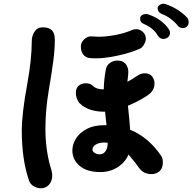

<svg xmlns="http://www.w3.org/2000/svg" viewBox="-20 -923 1042 1040"><path d="M942 -785Q926 -805 903 -822Q880 -839 859 -846Q834 -856 834 -879Q834 -888 843 -895Q852 -902 863 -903Q870 -903 873 -902Q908 -891 939.5 -871.5Q971 -852 993 -828Q1000 -821 1002 -805Q1002 -788 992.5 -779.5Q983 -771 970 -771Q953 -771 942 -785ZM834 -731Q814 -768 764 -791Q750 -797 744.5 -803.5Q739 -810 739 -823Q739 -834 748.5 -840.5Q758 -847 771 -847Q780 -847 786 -844Q821 -832 849.5 -811Q878 -790 895 -764Q901 -755 901 -746Q901 -731 890.5 -721.5Q880 -712 865 -712Q846 -712 834 -731ZM244 -433Q226 -326 226 -225Q226 -104 259 0Q263 18 263 26Q263 59 245 78Q227 97 202 97Q183 97 164 86.5Q145 76 138 57Q98 -56 98 -217Q98 -307 128 -470Q152 -604 152 -698Q152 -729 167.5 -752Q183 -775 211 -775Q245 -775 261 -759Q277 -743 277 -708Q277 -656 268.5 -591Q260 -526 244 -433ZM418 -671Q418 -693 435.5 -709.5Q453 -726 472 -726Q486 -726 491 -725Q499 -724 513 -724Q553 -724 602.5 -733Q652 -742 692 -759Q704 -765 717 -765Q738 -765 754 -750Q770 -735 770 -714Q770 -699 760 -681.5Q750 -664 735 -658Q687 -637 619 -622Q551 -607 499 -607Q475 -607 462 -609Q441 -613 429.5 -629.5Q418 -646 418 -671ZM862 -43Q862 -12 844.5 4Q827 20 800 20Q759 20 736 -10Q706 -52 676 -86Q658 -43 617 -17Q576 9 524 9Q451 9 411.5 -24.5Q372 -58 372 -108Q372 -141 391.5 -172.5Q411 -204 450 -224.5Q489 -245 546 -245H557Q554 -278 549 -318H542Q502 -318 468 -329.5Q434 -341 411 -364Q402 -373 396.5 -388.5Q391 -404 391 -420Q391 -446 406.5 -459Q422 -472 445 -472Q469 -472 483 -458Q502 -439 539 -439H542Q543 -491 553 -545Q557 -569 575.5 -582Q594 -595 616 -595Q645 -595 660 -577.5Q675 -560 675 -533Q675 -523 674 -517L670 -480Q694 -492 723 -512Q742 -526 764 -526Q790 -526 803.5 -509.5Q817 -493 817 -471Q817 -439 793 -417Q777 -403 744 -384.5Q711 -366 673 -350Q682 -267 685 -220Q783 -181 853 -79Q862 -67 862 -43ZM563 -146V-150Q557 -151 546 -151Q517 -151 499 -140Q481 -129 481 -113Q481 -102 493 -94.5Q505 -87 520 -87Q539 -87 551 -103Q563 -119 563 -146Z"/></svg>

Font: Tsukimi Rounded
Style: Bold
Weight: 700
Designer: Takashi Funayama
Foundry: Takashi Funayama
Version: Version 1.032; ttfautohint (v1.8.3)